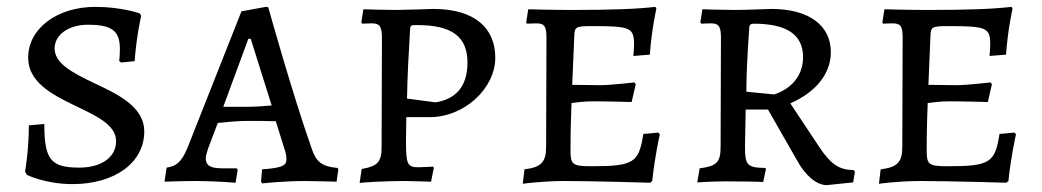

<svg xmlns="http://www.w3.org/2000/svg" viewBox="-20 -527 3033 559"><path d="M191 9C315 9 400 -54 400 -144C400 -218 320 -254 250 -287C192 -315 139 -342 139 -386C139 -426 180 -455 236 -455C306 -455 329 -437 329 -385C329 -364 327 -349 327 -349L333 -345L372 -349C377 -420 391 -481 391 -481L387 -488C387 -488 333 -507 258 -507C146 -507 62 -444 62 -359C62 -289 129 -253 195 -221C257 -191 318 -165 318 -116C318 -69 275 -39 211 -39C128 -39 109 -62 109 -166L64 -162C64 -90 53 -27 53 -27L58 -18C58 -18 112 9 191 9Z M743 7C743 7 804 0 869 0C899 0 960 2 960 2L965 -34L963 -38C918 -42 901 -55 888 -93C831 -254 761 -506 761 -506L754 -507L683 -494L526 -97C509 -56 494 -43 465 -39L459 2C459 2 510 0 551 0C605 0 666 5 666 5L672 -33L669 -37H626C593 -37 579 -45 579 -67C579 -73 582 -82 586 -95L614 -169C633 -171 670 -175 700 -175C722 -175 763 -175 783 -174L807 -97C812 -84 814 -72 814 -63C814 -44 799 -38 743 -34L740 2ZM630 -216 703 -414H710L771 -220C752 -218 719 -216 698 -216Z M1027 6C1028 4 1109 0 1153 0C1181 0 1235 2 1235 2L1243 -38L1241 -42C1241 -42 1214 -40 1198 -40C1166 -40 1162 -49 1162 -116L1163 -186H1232C1331 -186 1422 -269 1422 -359C1422 -444 1364 -501 1241 -501C1241 -501 1156 -498 1132 -498C1100 -498 1043 -500 1038 -500L1032 -462L1035 -458C1035 -458 1052 -459 1063 -459C1085 -459 1092 -450 1092 -417L1091 -99C1091 -55 1079 -43 1033 -35ZM1248 -229 1165 -240C1166 -304 1170 -377 1174 -442C1175 -454 1177 -454 1195 -454C1296 -454 1341 -420 1341 -345C1341 -278 1310 -239 1248 -229Z M1502 8C1502 8 1558 0 1623 0C1707 0 1873 5 1873 5L1879 0C1886 -70 1901 -136 1901 -136L1897 -141L1853 -137C1840 -53 1825 -43 1702 -43C1646 -43 1641 -48 1641 -90C1641 -115 1641 -151 1644 -227C1658 -229 1682 -232 1707 -232C1750 -232 1819 -230 1819 -230L1831 -282L1827 -287C1827 -287 1757 -279 1728 -279L1646 -280L1652 -422C1653 -449 1656 -451 1706 -451C1816 -451 1826 -446 1826 -397C1826 -386 1824 -364 1824 -364L1872 -368C1877 -440 1891 -502 1891 -502L1888 -507C1835 -501 1768 -498 1641 -498C1589 -498 1518 -500 1518 -500L1512 -462L1514 -458C1514 -458 1532 -459 1541 -459C1565 -459 1571 -451 1571 -417L1570 -100C1570 -55 1556 -40 1507 -34Z M2387 12 2464 4 2469 -27 2465 -32C2423 -32 2398 -50 2366 -98L2281 -226C2356 -259 2399 -313 2399 -375C2399 -454 2334 -501 2226 -501C2226 -501 2149 -498 2119 -498C2088 -498 2025 -500 2025 -500L2019 -462L2022 -458C2022 -458 2039 -459 2050 -459C2072 -459 2079 -451 2079 -418L2078 -99C2078 -54 2066 -43 2017 -37L2010 4C2010 4 2054 1 2095 1C2132 1 2202 2 2202 3L2210 -35L2208 -38C2155 -39 2149 -46 2149 -101L2151 -208H2216L2300 -61C2325 -15 2358 12 2387 12ZM2234 -252 2153 -260C2153 -312 2156 -364 2161 -440C2161 -454 2164 -458 2175 -458C2271 -458 2318 -426 2318 -361C2318 -276 2239 -254 2234 -252Z M2539 8C2539 8 2595 0 2660 0C2744 0 2910 5 2910 5L2916 0C2923 -70 2938 -136 2938 -136L2934 -141L2890 -137C2877 -53 2862 -43 2739 -43C2683 -43 2678 -48 2678 -90C2678 -115 2678 -151 2681 -227C2695 -229 2719 -232 2744 -232C2787 -232 2856 -230 2856 -230L2868 -282L2864 -287C2864 -287 2794 -279 2765 -279L2683 -280L2689 -422C2690 -449 2693 -451 2743 -451C2853 -451 2863 -446 2863 -397C2863 -386 2861 -364 2861 -364L2909 -368C2914 -440 2928 -502 2928 -502L2925 -507C2872 -501 2805 -498 2678 -498C2626 -498 2555 -500 2555 -500L2549 -462L2551 -458C2551 -458 2569 -459 2578 -459C2602 -459 2608 -451 2608 -417L2607 -100C2607 -55 2593 -40 2544 -34Z"/></svg>

Font: Alegreya SC
Style: Regular
Weight: 400
Designer: Juan Pablo del Peral
Foundry: Huerta Tipografica
Version: Version 2.007;PS 002.007;hotconv 1.0.88;makeotf.lib2.5.64775